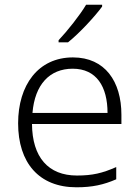

<svg xmlns="http://www.w3.org/2000/svg" viewBox="-20 -786 592 816"><path d="M414 -758V-766H346C320 -722 266 -654 229 -615V-606H269C319 -646 384 -717 414 -758ZM290 -542C142 -542 57 -424 57 -262C57 -95 145 10 305 10C373 10 421 -1 474 -24V-76C415 -50 373 -40 307 -40C185 -40 117 -118 116 -259H496V-298C496 -440 426 -542 290 -542ZM289 -494C390 -494 437 -418 437 -306H118C128 -427 191 -494 289 -494Z"/></svg>

Font: Noto Sans Gujarati Light
Style: Regular
Weight: 300
Designer: Jelle Bosma - Monotype Design Team, Universal Thirst
Foundry: Monotype Imaging Inc.
Version: Version 2.106